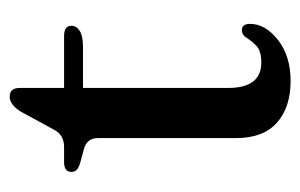

<svg xmlns="http://www.w3.org/2000/svg" viewBox="-134 -492 634 406"><g transform="rotate(-90 183.0 -289.0)"><path d="M71 -428.5 45 -435.5Q32 -439 27.2 -443.5Q22.5 -448 22.5 -454.5Q22.5 -470.5 43 -470.5H75Q100 -470.5 111 -490.5L150.5 -563Q165 -585.5 181.5 -585.5Q200 -585.5 200 -564.5V-470.5H310Q331.5 -470.5 331.5 -455Q331.5 -444.5 320.8 -437.5Q310 -430.5 287 -430.5H200V-124Q200 -53.5 253.5 -53.5Q278.5 -53.5 289 -63.8Q299.5 -74 305.8 -84.2Q312 -94.5 322.5 -94.5Q335.5 -94.5 335.5 -77Q335.5 -45 301.5 -18.2Q267.5 8.5 214.5 8.5Q159.5 8.5 126.8 -20.2Q94 -49 94 -107V-399.5Q94 -422 71 -428.5Z"/></g></svg>

Font: Fraunces 9pt
Style: Regular
Weight: 400
Version: Version 1.000;[b76b70a41]